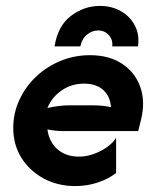

<svg xmlns="http://www.w3.org/2000/svg" viewBox="-20 -618 519 652"><path d="M236.1 13.9Q175.7 13.9 127.8 -12.2Q79.9 -38.2 52.4 -82.6Q25 -127.1 25 -183.3Q25 -233.3 45.5 -278.1Q66 -322.9 102.1 -357.3Q138.2 -391.7 185.4 -411.1Q232.6 -430.6 285.4 -430.6Q350.7 -430.6 394.8 -401.4Q438.9 -372.2 456.6 -322.2Q474.3 -272.2 458.3 -209L449.3 -172.9H195.1Q181.9 -172.9 168.8 -174.3Q155.6 -175.7 141 -178.5Q147.2 -134.7 176 -110.4Q204.9 -86.1 247.9 -86.1Q284 -86.1 320.8 -104.9Q357.6 -123.6 374.3 -150V-30.6Q348.6 -10.4 312.2 1.7Q275.7 13.9 236.1 13.9ZM141 -251.4Q183.3 -260.4 216.7 -260.4H290.3Q309 -260.4 325.3 -259Q341.7 -257.6 356.9 -254.2Q354.2 -291.7 330.2 -312.8Q306.2 -334 265.3 -334Q222.9 -334 189.6 -311.1Q156.2 -288.2 141 -251.4ZM165.3 -460.4Q176.4 -530.6 221.2 -564.2Q266 -597.9 318.8 -597.9Q359 -597.9 390.3 -580.2Q421.5 -562.5 437.8 -531.6Q454.2 -500.7 448.6 -460.4H361.1Q363.9 -482.6 349.7 -498.6Q335.4 -514.6 313.2 -514.6Q293.1 -514.6 275.7 -500.7Q258.3 -486.8 252.8 -460.4Z"/></svg>

Font: Afacad
Style: Italic
Weight: 400
Italic angle: -14°
Designer: Kristian Moeller
Foundry: Dicotype
Version: Version 1.000